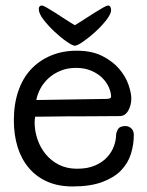

<svg xmlns="http://www.w3.org/2000/svg" viewBox="-20 -660 531 693"><path d="M30 0ZM364 -303Q381 -303 381 -311Q381 -326 373 -344.5Q365 -363 349.5 -378.5Q334 -394 310 -404.5Q286 -415 254 -415Q223 -415 198 -404.5Q173 -394 155 -377.5Q137 -361 126 -340.5Q115 -320 111 -299ZM107 -239Q106 -234 105.5 -228.5Q105 -223 105 -218Q105 -188 115 -158Q125 -128 144.5 -104Q164 -80 192.5 -65.5Q221 -51 258 -51Q297 -51 324 -63Q351 -75 367.5 -93.5Q384 -112 391.5 -133.5Q399 -155 399 -173Q399 -181 405.5 -193Q412 -205 433 -205Q445 -205 454 -196.5Q463 -188 463 -173Q463 -138 452.5 -104.5Q442 -71 417 -45Q392 -19 349 -3Q306 13 242 13Q190 13 150.5 -4.5Q111 -22 84 -54Q57 -86 43.5 -129.5Q30 -173 30 -226Q30 -284 46 -331Q62 -378 92 -410Q122 -442 164 -459.5Q206 -477 257 -477Q312 -477 350 -457.5Q388 -438 411 -410.5Q434 -383 444 -353.5Q454 -324 454 -304Q454 -281 443 -261Q432 -241 412 -241Q381 -241 338.5 -240.5Q296 -240 248 -240Q238 -240 219 -240Q200 -240 179 -239.5Q158 -239 138.5 -239Q119 -239 107 -239ZM370 -640Q365 -640 352 -632.5Q339 -625 322 -614.5Q305 -604 286 -591.5Q267 -579 250 -569Q233 -579 214 -591.5Q195 -604 178.5 -614.5Q162 -625 149 -632.5Q136 -640 131 -640Q120 -640 120 -627Q120 -611 137.5 -588.5Q155 -566 177.5 -545Q200 -524 221 -509.5Q242 -495 250 -495Q259 -495 280.5 -510Q302 -525 324.5 -545.5Q347 -566 364 -588Q381 -610 381 -623Q381 -630 378.5 -635Q376 -640 370 -640Z"/></svg>

Font: Life Savers
Style: Bold
Weight: 700
Designer: Pablo Impallari, Rodrigo Fuenzalida, Brenda Gallo
Foundry: Pablo Impallari, Rodrigo Fuenzalida, Brenda Gallo
Version: Version 3.001; ttfautohint (v0.95) -l 8 -r 50 -G 200 -x 14 -